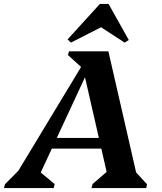

<svg xmlns="http://www.w3.org/2000/svg" viewBox="-75 -949 817 969"><path d="M-55 0 -50 -19 55 -125 -20 -25 382 -690H472L622 -35L578 -116L667 -19L663 0H387L392 -20L500 -113L475 -30L348 -585H366L109 -32L101 -103L201 -20L196 0ZM140 -199 151 -253H488L477 -199ZM351 -596 268 -671 273 -690H418V-596ZM283 -734 266 -750 429 -929H473L575 -747L554 -734L428 -816H444Z"/></svg>

Font: Platypi Light SemiBold
Style: Italic
Weight: 600
Italic angle: -13°
Version: Version 1.200